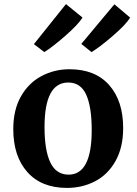

<svg xmlns="http://www.w3.org/2000/svg" viewBox="-20 -909 669 940"><path d="M320 -570Q446 -570 514.5 -492.5Q583 -415 583 -282Q583 -187 545.5 -120.5Q508 -54 445.5 -21.5Q383 11 308 11Q183 11 114 -66.5Q45 -144 45 -277Q45 -371 82.5 -437Q120 -503 183 -536.5Q246 -570 320 -570ZM429 -272Q429 -386 402 -445.5Q375 -505 314 -505Q198 -505 198 -287Q198 -173 226.5 -113.5Q255 -54 316 -54Q429 -54 429 -272ZM146 -693 303 -889 384 -823Q362 -788 299 -733Q236 -678 197 -654ZM378 -694 540 -888 617 -823Q598 -790 532.5 -733.5Q467 -677 428 -654Z"/></svg>

Font: Koeln Type Serif
Style: Bold
Weight: 700
Designer: Eben Sorkin
Foundry: Eben Sorkin
Version: Version 2.002